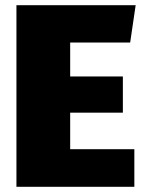

<svg xmlns="http://www.w3.org/2000/svg" viewBox="-20 -716 560 736"><path d="M495 0H43V-696H500L479 -553H249V-423H451V-284H249V-144H495Z"/></svg>

Font: Trujillo Black
Style: Regular
Weight: 900
Designer: Fira Sans original fonts by bBox Type GmbH, Carrois Corporate GbR, & Edenspiekermann AG / Changes by Cristiano Sobral
Foundry: Fira Sans original fonts by bBox Type GmbH, Carrois Corporate GbR, & Edenspiekermann AG / Changes by Cristiano Sobral
Version: Version 4.301;July 28, 2020;FontCreator 13.0.0.2655 64-bit